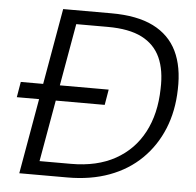

<svg xmlns="http://www.w3.org/2000/svg" viewBox="-51 -752 819 803"><g transform="rotate(5 358.5 -350.0)"><path d="M21 -316 32 -381H401L390 -316ZM59 0 182 -700H384Q493 -700 561 -666Q629 -632 660.5 -567Q692 -502 689 -407Q687 -316 656.5 -241.5Q626 -167 570.5 -112.5Q515 -58 437 -29Q359 0 261 0ZM139 -58H271Q380 -58 456.5 -100.5Q533 -143 574 -220.5Q615 -298 617 -403Q620 -481 596 -534Q572 -587 518 -614.5Q464 -642 374 -642H242Z"/></g></svg>

Font: DM Sans 18pt Light
Style: Italic
Weight: 300
Italic angle: -10°
Designer: Colophon Foundry, Jonny Pinhorn
Foundry: Colophon Foundry
Version: Version 4.004;gftools[0.9.30]